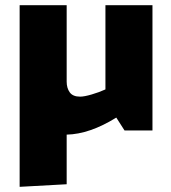

<svg xmlns="http://www.w3.org/2000/svg" viewBox="-20 -504 660 743"><path d="M570 1H462L430 -49Q327 15 238 17V209L56 219V-484H238V-188Q238 -163 250 -146.5Q262 -130 290 -130Q306 -130 335 -138.5Q364 -147 388 -158V-484H570Z"/></svg>

Font: Catamaran
Style: Regular
Weight: 900
Designer: Pria Ravichandran
Version: Version 1.001;PS 001.000;hotconv 1.0.70;makeotf.lib2.5.58329